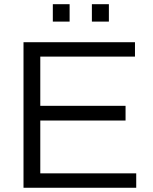

<svg xmlns="http://www.w3.org/2000/svg" viewBox="-20 -885 719 905"><path d="M229 -783.2V-865.2H308.1V-783.2ZM413.1 -783.2V-865.2H493.2V-783.2ZM90.8 0V-686H616.2V-618.2H169.9V-386.2H571.8V-316.9H169.9V-67.9H622.1V0Z"/></svg>

Font: Archivo Light
Style: Regular
Weight: 300
Designer: Hector Gatti
Foundry: Omnibus-Type
Version: Version 2.001